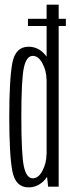

<svg xmlns="http://www.w3.org/2000/svg" viewBox="-20 -805 304 828"><path d="M100.5 -693H264V-724H100.5ZM187.5 0H233V-785H181V-61ZM103 3Q145 3 174.2 -30.8Q203.5 -64.5 203.5 -108.5L180.5 -139.5Q180.5 -102 163.2 -69Q146 -36 121.5 -36Q94 -36 83 -87Q72 -138 72 -300Q72 -462.5 83 -513.2Q94 -564 121.5 -564Q146 -564 163.2 -531.5Q180.5 -499 180.5 -462L203.5 -491.5Q203.5 -535.5 174.2 -569.5Q145 -603.5 103 -603.5Q46.5 -603.5 33.2 -533.5Q20 -463.5 20 -300Q20 -137 33.2 -67Q46.5 3 103 3Z"/></svg>

Font: Anybody ExtraCondensed Light
Style: Regular
Weight: 300
Width: 2
Version: Version 1.113;gftools[0.9.25]